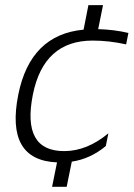

<svg xmlns="http://www.w3.org/2000/svg" viewBox="-20 -718 514 738"><path d="M301.3 -604 319.8 -698.2H376L357.4 -606Q420.9 -604 473.6 -591.3L464.8 -547.4Q399.4 -562 335.9 -562Q147.9 -562 106.4 -354.5Q63 -137.2 226.6 -137.2Q314.5 -137.2 396.5 -205.6L386.7 -156.7Q327.6 -107.4 255.9 -96.7L236.3 0H180.2L199.2 -93.8Q0 -102.1 50.3 -354.5Q96.7 -585 301.3 -604Z"/></svg>

Font: Sansation Light
Style: Light Italic
Weight: 300
Designer: Bernd Montag
Version: Version 1.301